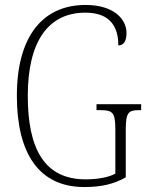

<svg xmlns="http://www.w3.org/2000/svg" viewBox="-20 -744 599 774"><path d="M320 10C389 10 439 -2 487 -29V-221C487 -291 498 -300 541 -300H549V-324H369V-300H384C434 -300 445 -291 445 -222V-44C418 -29 373 -21 325 -21C159 -21 92 -144 92 -358C92 -576 174 -693 324 -693C425 -693 457 -635 457 -561C477 -561 490 -576 490 -611C490 -666 440 -724 325 -724C151 -724 48 -596 48 -358C48 -128 135 10 320 10Z"/></svg>

Font: Noto Serif Armenian Condensed ExtraLight
Style: Regular
Weight: 200
Width: 3
Designer: Monotype Design Team
Foundry: Monotype Imaging Inc.
Version: Version 2.008